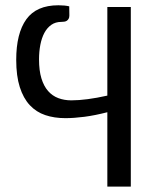

<svg xmlns="http://www.w3.org/2000/svg" viewBox="-20 -533 587 728"><path d="M476 -506.5V174.5H387V-107.5Q340.5 -95.5 300.5 -90.2Q260.5 -85 228 -85Q186 -85 151.8 -96.5Q117.5 -108 93 -134.2Q68.5 -160.5 55 -202.8Q41.5 -245 41.5 -306Q41.5 -406.5 79.8 -459.8Q118 -513 201.5 -513Q214 -513 224 -512Q234 -511 242.5 -509L243 -474.5Q243 -466.5 240.2 -461.8Q237.5 -457 233.2 -454.2Q229 -451.5 223.5 -450.8Q218 -450 212.5 -450Q190.5 -450 174.5 -438.8Q158.5 -427.5 148.2 -408.2Q138 -389 133 -363.2Q128 -337.5 128 -308Q128 -265.5 137 -236Q146 -206.5 162.2 -188Q178.5 -169.5 201 -161Q223.5 -152.5 250.5 -152.5Q306.5 -152.5 387 -170.5V-506.5Z"/></svg>

Font: Lato
Style: Regular
Weight: 400
Designer: Lukasz Dziedzic with Adam Twardoch and Botio Nikoltchev
Foundry: tyPoland Lukasz Dziedzic
Version: Version 2.015; 2015-08-06; http://www.latofonts.com/